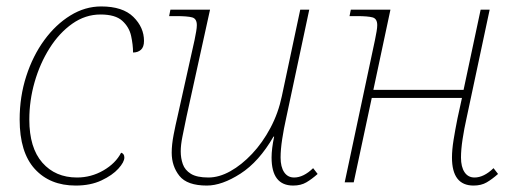

<svg xmlns="http://www.w3.org/2000/svg" viewBox="-20 -566 1605 596"><path d="M215 10Q135 10 88 -41.5Q41 -93 41 -195Q41 -266 61.5 -329.5Q82 -393 117.5 -441.5Q153 -490 198.5 -518Q244 -546 294 -546Q361 -546 394 -513.5Q427 -481 427 -439Q427 -420 417.5 -411.5Q408 -403 393 -403Q393 -427 387 -454.5Q381 -482 359.5 -501.5Q338 -521 292 -521Q245 -521 204.5 -492.5Q164 -464 134 -416.5Q104 -369 87.5 -311.5Q71 -254 71 -195Q71 -107 111.5 -61Q152 -15 219 -15Q263 -15 301 -37Q339 -59 356 -92Q366 -89 366 -77Q366 -63 347.5 -42.5Q329 -22 295 -6Q261 10 215 10Z M622 10Q561 10 537 -20Q513 -50 513 -92Q513 -117 519 -148Q525 -179 531 -204L584 -442Q587 -457 589 -468.5Q591 -480 591 -488Q591 -508 576.5 -512Q562 -516 527 -516H505L509 -536H632L559 -204Q552 -170 546.5 -143Q541 -116 541 -96Q541 -75 547.5 -56.5Q554 -38 572.5 -26.5Q591 -15 627 -15Q660 -15 695 -34.5Q730 -54 762.5 -88.5Q795 -123 819.5 -169Q844 -215 855 -268L912 -536H940L868 -198Q861 -167 856 -134.5Q851 -102 851 -77Q851 -48 862 -31.5Q873 -15 893 -15Q922 -15 952 -44L966 -26Q948 -10 931 0Q914 10 890 10Q823 10 823 -77Q823 -104 831 -142H829Q784 -64 726.5 -27Q669 10 622 10Z M1450 10Q1383 10 1383 -77Q1383 -101 1388 -132Q1393 -163 1400 -198L1414 -262H1134L1078 0H1050L1144 -442Q1147 -457 1149 -468.5Q1151 -480 1151 -488Q1151 -508 1136.5 -512Q1122 -516 1087 -516H1065L1069 -536H1192L1139 -287H1419L1472 -536H1500L1428 -198Q1421 -167 1416 -134.5Q1411 -102 1411 -77Q1411 -48 1422 -31.5Q1433 -15 1453 -15Q1482 -15 1512 -44L1526 -26Q1508 -10 1491 0Q1474 10 1450 10Z"/></svg>

Font: Noto Serif Thin
Style: Italic
Weight: 100
Italic angle: -12°
Designer: Monotype Design Team
Foundry: Monotype Imaging Inc.
Version: Version 2.014; ttfautohint (v1.8.4.7-5d5b)